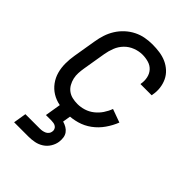

<svg xmlns="http://www.w3.org/2000/svg" viewBox="-220 -624 939 939"><g transform="rotate(45 250.0 -154.0)"><path d="M213 8Q183 8 154.5 2.5Q126 -3 102.5 -17.5Q79 -32 62.5 -54.5Q46 -77 38.5 -104Q31 -131 31 -160.5Q31 -190 36 -219L56 -339Q60 -364 68 -388.5Q76 -413 90 -435.5Q104 -458 124 -476.5Q144 -495 168 -507Q192 -519 217 -523.5Q242 -528 267 -528Q292 -528 316.5 -524.5Q341 -521 362.5 -511.5Q384 -502 401.5 -486Q419 -470 429 -449Q439 -428 442 -403.5Q445 -379 440 -354Q440 -353 440 -351.5Q440 -350 439 -349H362Q362 -350 362 -350.5Q362 -351 362 -352Q366 -374 361.5 -395Q357 -416 343.5 -431Q330 -446 309.5 -452Q289 -458 267 -458Q243 -458 218 -448.5Q193 -439 174.5 -420Q156 -401 146.5 -376.5Q137 -352 133 -328L113 -208Q110 -190 109 -172Q108 -154 112 -137Q116 -120 124.5 -105Q133 -90 146.5 -80Q160 -70 177 -66Q194 -62 213 -62Q235 -62 257.5 -69Q280 -76 299 -91Q318 -106 331.5 -126Q345 -146 353 -168L422 -143Q410 -112 389.5 -82.5Q369 -53 340.5 -32Q312 -11 278.5 -1.5Q245 8 213 8ZM57 220 68 153H168Q177 153 185 151.5Q193 150 201 146.5Q209 143 214.5 136Q220 129 221 121Q223 113 220 105Q217 97 210.5 92.5Q204 88 196 86.5Q188 85 180 85H142L156 0H232L224 48Q238 52 250 59Q262 66 270 77Q278 88 280 102.5Q282 117 280 132Q277 152 265.5 170.5Q254 189 236 200.5Q218 212 197.5 216Q177 220 157 220Z"/></g></svg>

Font: Iosevka SS04
Style: Italic
Weight: 400
Italic angle: -9°
Monospace: yes
Designer: Belleve Invis
Foundry: Belleve Invis
Version: Version 19.0.0; ttfautohint (v1.8.4)